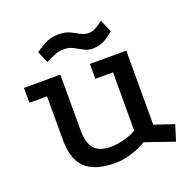

<svg xmlns="http://www.w3.org/2000/svg" viewBox="-114 -716 844 848"><g transform="rotate(-20 308.5 -292.5)"><path d="M437 -28Q405 -8 365 4Q325 16 290 16Q195 16 150.5 -26Q106 -68 106 -157V-364H23V-434H194V-174Q194 -113 218 -85.5Q242 -58 295 -58Q324 -58 358.5 -67Q393 -76 416 -90V-364H333V-434H504V-86L596 -55L573 19ZM159 -506 136 -561Q168 -583 191 -593.5Q214 -604 249 -604Q278 -604 299 -594Q320 -584 337.5 -574Q355 -564 375 -564Q393 -564 406.5 -571.5Q420 -579 444 -596L469 -538Q440 -513 418.5 -503.5Q397 -494 371 -493Q349 -492 329.5 -502.5Q310 -513 290.5 -523.5Q271 -534 249 -534Q223 -534 205.5 -527Q188 -520 159 -506Z"/></g></svg>

Font: Podkova Medium
Style: Regular
Weight: 500
Designer: Ilya Yudin
Foundry: Cyreal (www.cyreal.org)
Version: Version 2.103